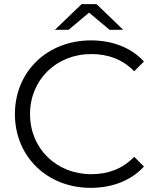

<svg xmlns="http://www.w3.org/2000/svg" viewBox="-20 -901 759 927"><path d="M410 -840 509 -757H575L446 -881H374L245 -757H311ZM421 -60C252 -60 125 -184 125 -350C125 -516 252 -640 421 -640C501 -640 571 -615 628 -557L675 -604C613 -672 521 -706 419 -706C208 -706 52 -555 52 -350C52 -145 208 6 418 6C521 6 613 -29 675 -97L628 -144C571 -85 501 -60 421 -60Z"/></svg>

Font: Montserrat Lite
Style: Regular
Weight: 400
Designer: Julieta Ulanovsky
Foundry: Julieta Ulanovsky
Version: Version 7.200;PS 007.200;hotconv 1.0.88;makeotf.lib2.5.64775